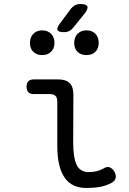

<svg xmlns="http://www.w3.org/2000/svg" viewBox="-20 -925 640 955"><path d="M344 -218Q344 -142 361 -105.5Q378 -69 422 -69Q441 -69 459 -73Q477 -77 495 -87Q512 -98 526 -92.5Q540 -87 549 -71Q559 -53 555 -38.5Q551 -24 534 -15Q508 -1 477.5 4.5Q447 10 409 10Q375 10 348 -2Q321 -14 302.5 -40Q284 -66 274.5 -105.5Q265 -145 265 -200V-420Q265 -439 256 -448Q247 -457 228 -457H148Q130 -457 121 -466.5Q112 -476 112 -494Q112 -512 121 -521Q130 -530 148 -530H270Q308 -530 326.5 -511.5Q345 -493 345 -455ZM299 -765Q271 -765 266 -775.5Q261 -786 278 -808L333 -882Q342 -893 353.5 -899Q365 -905 380 -905Q408 -905 414 -894Q420 -883 402 -859L343 -786Q335 -776 324 -770.5Q313 -765 299 -765ZM410 -651Q383 -651 366 -667Q349 -683 349 -711Q349 -740 366 -757Q383 -774 410 -774Q438 -774 454.5 -757Q471 -740 471 -711Q471 -684 454.5 -667.5Q438 -651 410 -651ZM190 -651Q163 -651 146 -667Q129 -683 129 -711Q129 -740 146 -757Q163 -774 190 -774Q217 -774 234 -757Q251 -740 251 -711Q251 -684 234 -667.5Q217 -651 190 -651Z"/></svg>

Font: Maple Mono Normal NL Light
Style: Regular
Weight: 300
Monospace: yes
Designer: subframe7536
Version: Version 7.000